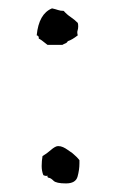

<svg xmlns="http://www.w3.org/2000/svg" viewBox="-20 -466 277 452"><path d="M91.8 -360.4Q75.2 -374 71.3 -375V-377Q71.3 -381.8 66.4 -382.8Q71.3 -433.6 102.5 -446.3Q111.3 -444.3 116.7 -442.4Q122.1 -440.4 129.9 -440.4Q137.7 -431.6 146.5 -425.8Q155.3 -419.9 163.1 -412.1Q164.1 -409.2 164.1 -403.8Q164.1 -398.4 162.6 -394Q161.1 -389.6 163.1 -382.8Q149.4 -372.1 139.6 -369.1Q137.7 -365.2 133.8 -363.8Q129.9 -362.3 127 -360.4ZM167 -81.1Q167 -66.4 162.6 -50.3Q158.2 -34.2 135.3 -34.2Q112.3 -34.2 106 -40.5Q99.6 -46.9 95.2 -47.4Q90.8 -47.9 91.8 -52.7L88.9 -51.8Q85.9 -51.8 82 -53.7Q78.1 -63.5 78.1 -75.2Q78.1 -86.9 80.1 -98.6Q88.9 -103.5 99.6 -112.8Q110.4 -122.1 116.7 -122.1Q123 -122.1 128.4 -119.6Q133.8 -117.2 139.2 -113.3Q144.5 -109.4 150.4 -105.5Q161.1 -96.7 167 -88.9Z"/></svg>

Font: Mountains of Christmas
Style: Regular
Weight: 400
Designer: Crystal Kluge
Foundry: Font Diner, Inc DBA Tart Workshop
Version: Version 1.002